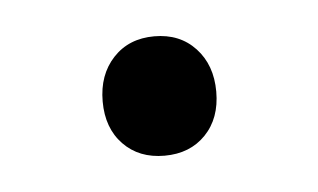

<svg xmlns="http://www.w3.org/2000/svg" viewBox="-26 -346 273 165"><g transform="rotate(-5 111.0 -263.5)"><path d="M62 -263Q62 -286 75.5 -300.5Q89 -315 111 -315Q133 -315 146.5 -300.5Q160 -286 160 -263Q160 -240 146.5 -226Q133 -212 111 -212Q89 -212 75.5 -226Q62 -240 62 -263Z"/></g></svg>

Font: Sarabun ExtraLight
Style: Regular
Weight: 275
Designer: Suppakit Chalermlarp | Katatrad Co.,Ltd.
Foundry: Cadson Demak Co.,Ltd.
Version: Version 1.000; ttfautohint (v1.6)